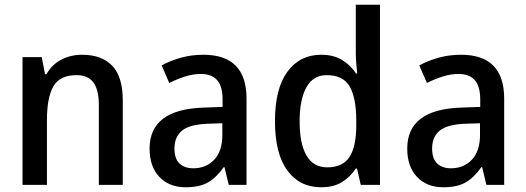

<svg xmlns="http://www.w3.org/2000/svg" viewBox="-20 -780 2219 810"><path d="M326 -549Q409 -549 453.5 -502.5Q498 -456 498 -356V0H397V-338Q397 -400 374.5 -431.5Q352 -463 303 -463Q232 -463 205 -415.5Q178 -368 178 -273V0H75V-539H156L170 -467H176Q199 -508 239 -528.5Q279 -549 326 -549Z M838 -549Q1020 -549 1020 -364V0H945L927 -75H924Q893 -31 857.5 -10.5Q822 10 763 10Q694 10 652.5 -33.5Q611 -77 611 -153Q611 -318 837 -326L919 -329V-359Q919 -417 895.5 -442.5Q872 -468 828 -468Q794 -468 760 -457Q726 -446 694 -430L662 -504Q698 -524 743 -536.5Q788 -549 838 -549ZM856 -258Q779 -255 747.5 -228.5Q716 -202 716 -154Q716 -110 737.5 -90Q759 -70 795 -70Q849 -70 883.5 -106Q918 -142 918 -211V-260Z M1335 10Q1244 10 1192 -61Q1140 -132 1140 -269Q1140 -406 1192.5 -477.5Q1245 -549 1335 -549Q1387 -549 1423 -527Q1459 -505 1482 -470H1487Q1485 -488 1483 -512Q1481 -536 1481 -555V-760H1583V0H1502L1486 -69H1481Q1458 -34 1423 -12Q1388 10 1335 10ZM1360 -74Q1426 -74 1454.5 -118Q1483 -162 1483 -250V-271Q1483 -366 1455.5 -414.5Q1428 -463 1358 -463Q1301 -463 1272.5 -411.5Q1244 -360 1244 -268Q1244 -174 1273 -124Q1302 -74 1360 -74Z M1925 -549Q2107 -549 2107 -364V0H2032L2014 -75H2011Q1980 -31 1944.5 -10.5Q1909 10 1850 10Q1781 10 1739.5 -33.5Q1698 -77 1698 -153Q1698 -318 1924 -326L2006 -329V-359Q2006 -417 1982.5 -442.5Q1959 -468 1915 -468Q1881 -468 1847 -457Q1813 -446 1781 -430L1749 -504Q1785 -524 1830 -536.5Q1875 -549 1925 -549ZM1943 -258Q1866 -255 1834.5 -228.5Q1803 -202 1803 -154Q1803 -110 1824.5 -90Q1846 -70 1882 -70Q1936 -70 1970.5 -106Q2005 -142 2005 -211V-260Z"/></svg>

Font: Noto Sans Thai SemCond Med
Style: Regular
Weight: 500
Width: 4
Designer: Monotype Design Team
Foundry: Monotype Imaging Inc.
Version: Version 2.002; ttfautohint (v1.8.4.7-5d5b)